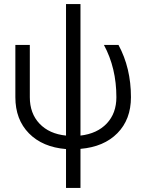

<svg xmlns="http://www.w3.org/2000/svg" viewBox="-20 -720 701 940"><path d="M303.2 200.2V9.8Q188.5 0.5 121.8 -67.1Q55.2 -134.8 55.2 -244.1V-500H126V-244.1Q126 -164.6 173.6 -114.5Q221.2 -64.5 303.2 -56.2V-700.2H374V-56.2Q456.1 -65.9 502.9 -115.7Q549.8 -165.5 549.8 -244.1Q549.8 -387.2 488.8 -500H560.1Q621.1 -387.2 621.1 -244.1Q621.1 -135.3 554.9 -68.1Q488.8 -1 374 8.8V200.2Z"/></svg>

Font: LT Superior
Style: Regular
Weight: 400
Designer: Daniel Lyons
Foundry: LyonsType
Version: Version 1.000